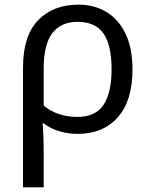

<svg xmlns="http://www.w3.org/2000/svg" viewBox="-20 -566 645 826"><path d="M550 -268Q550 -132 486.5 -61Q423 10 313 10Q273 10 235 -1.5Q197 -13 168 -35H163Q165 -19 166.5 17Q168 53 168 98V240H79V-275Q79 -412 144 -479Q209 -546 318 -546Q386 -546 438.5 -514Q491 -482 520.5 -420Q550 -358 550 -268ZM314 -472Q168 -472 168 -274V-112Q197 -87 234.5 -75Q272 -63 312 -63Q391 -63 425.5 -115Q460 -167 460 -268Q460 -371 425.5 -421.5Q391 -472 314 -472Z"/></svg>

Font: Noto Sans IKEA
Style: Regular
Weight: 400
Designer: Monotype Design Team
Foundry: Monotype Imaging Inc.
Version: Version 2.001